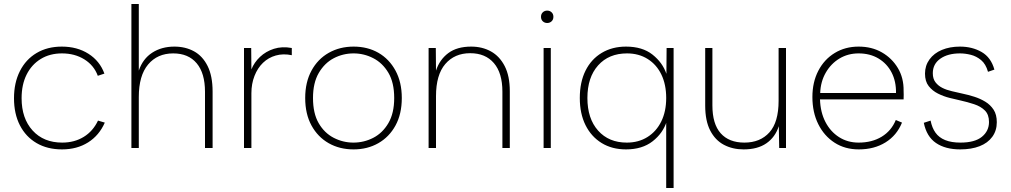

<svg xmlns="http://www.w3.org/2000/svg" viewBox="-20 -740 5054 960"><path d="M290 7Q217 7 163 -24.5Q109 -56 79.5 -113.5Q50 -171 50 -249Q50 -326 79.5 -384.5Q109 -443 163 -475Q217 -507 289 -507Q366 -507 422.5 -471Q479 -435 502 -372L469 -361Q450 -413 402 -443Q354 -473 290 -473Q229 -473 183.5 -445Q138 -417 113 -367Q88 -317 88 -249Q88 -148 143 -87.5Q198 -27 291 -27Q352 -27 398.5 -55.5Q445 -84 470 -137L504 -127Q476 -63 420.5 -28Q365 7 290 7Z M637 -720H674V-387Q694 -446 741 -476.5Q788 -507 852 -507Q907 -507 950 -483.5Q993 -460 1018 -410Q1043 -360 1043 -282V0H1005V-281Q1005 -374 963.5 -423.5Q922 -473 846 -473Q767 -473 720.5 -417.5Q674 -362 674 -255V0H637Z M1200 -500H1236L1237 -393Q1251 -428 1280 -455.5Q1309 -483 1349.5 -496Q1390 -509 1439 -500V-464Q1396 -473 1359 -462.5Q1322 -452 1295 -426Q1268 -400 1252.5 -360.5Q1237 -321 1237 -274V0H1200Z M1748 7Q1678 7 1623.5 -24Q1569 -55 1537.5 -112.5Q1506 -170 1506 -250Q1506 -329 1537.5 -387Q1569 -445 1624 -476Q1679 -507 1748 -507Q1818 -507 1872 -476Q1926 -445 1957.5 -387Q1989 -329 1989 -250Q1989 -170 1957.5 -112.5Q1926 -55 1871.5 -24Q1817 7 1748 7ZM1747 -27Q1800 -27 1846.5 -51Q1893 -75 1922 -124.5Q1951 -174 1951 -250Q1951 -327 1922 -376Q1893 -425 1846.5 -449Q1800 -473 1748 -473Q1695 -473 1649 -449Q1603 -425 1574 -375.5Q1545 -326 1545 -250Q1545 -173 1573.5 -124Q1602 -75 1648.5 -51Q1695 -27 1747 -27Z M2123 -500H2159L2160 -387Q2178 -442 2221.5 -474.5Q2265 -507 2336 -507Q2391 -507 2434.5 -483Q2478 -459 2503.5 -409.5Q2529 -360 2529 -284V0H2492V-282Q2492 -375 2449.5 -424.5Q2407 -474 2331 -474Q2253 -474 2206.5 -420Q2160 -366 2160 -259V0H2123Z M2698 -500H2734V0H2698ZM2716 -625Q2703 -625 2694 -633.5Q2685 -642 2685 -656Q2685 -670 2694 -678.5Q2703 -687 2716 -687Q2729 -687 2738 -678.5Q2747 -670 2747 -656Q2747 -642 2738 -633.5Q2729 -625 2716 -625Z M3314 -134Q3295 -74 3243 -33.5Q3191 7 3110 7Q3040 7 2988 -25Q2936 -57 2907.5 -114.5Q2879 -172 2879 -250Q2879 -329 2907.5 -386.5Q2936 -444 2988.5 -475.5Q3041 -507 3110 -507Q3192 -507 3242.5 -467Q3293 -427 3312 -371L3313 -500H3348V200H3311V-136ZM2917 -250Q2917 -147 2970.5 -87Q3024 -27 3114 -27Q3173 -27 3217.5 -55Q3262 -83 3286.5 -133Q3311 -183 3311 -250Q3311 -317 3287 -367Q3263 -417 3218.5 -445Q3174 -473 3115 -473Q3024 -473 2970.5 -413Q2917 -353 2917 -250Z M3910 0H3876L3874 -109Q3856 -54 3812 -23.5Q3768 7 3698 7Q3643 7 3599.5 -16Q3556 -39 3531 -87.5Q3506 -136 3506 -212V-500H3542V-213Q3542 -120 3583.5 -73.5Q3625 -27 3702 -27Q3781 -27 3827 -78Q3873 -129 3873 -236V-500H3910Z M4274 7Q4205 7 4153 -26.5Q4101 -60 4071.5 -119Q4042 -178 4042 -255Q4042 -329 4071.5 -386Q4101 -443 4153.5 -475Q4206 -507 4273 -507Q4339 -507 4389.5 -478Q4440 -449 4469.5 -399.5Q4499 -350 4498 -286Q4498 -278 4498.5 -266.5Q4499 -255 4498 -243H4080Q4082 -179 4107 -130.5Q4132 -82 4175 -54.5Q4218 -27 4273 -27Q4340 -27 4388.5 -56.5Q4437 -86 4459 -140L4490 -127Q4464 -63 4407.5 -28Q4351 7 4274 7ZM4460 -275Q4461 -333 4438 -377.5Q4415 -422 4372.5 -447.5Q4330 -473 4273 -473Q4220 -473 4177.5 -447.5Q4135 -422 4109 -377Q4083 -332 4081 -275Z M4633 -137Q4640 -101 4657.5 -76.5Q4675 -52 4706 -39.5Q4737 -27 4782 -27Q4854 -27 4889.5 -56Q4925 -85 4925 -130Q4925 -167 4904.5 -187.5Q4884 -208 4850.5 -219Q4817 -230 4781 -238Q4758 -243 4728 -250.5Q4698 -258 4670 -272Q4642 -286 4623.5 -309.5Q4605 -333 4605 -372Q4605 -412 4627.5 -443Q4650 -474 4689.5 -490.5Q4729 -507 4780 -507Q4841 -507 4888 -480Q4935 -453 4952 -392L4920 -381Q4909 -420 4885.5 -439.5Q4862 -459 4834 -466Q4806 -473 4780 -473Q4719 -473 4681.5 -446.5Q4644 -420 4644 -374Q4644 -346 4657.5 -328.5Q4671 -311 4692 -300.5Q4713 -290 4739.5 -284Q4766 -278 4792 -272Q4821 -266 4851 -256.5Q4881 -247 4906.5 -231.5Q4932 -216 4948 -191.5Q4964 -167 4964 -129Q4964 -87 4941.5 -56Q4919 -25 4878 -9Q4837 7 4781 7Q4707 7 4660 -25Q4613 -57 4599 -126Z"/></svg>

Font: Albert Sans ExtraLight
Style: Regular
Weight: 250
Designer: Andreas Rasmussen
Foundry: a.Foundry
Version: Version 1.025